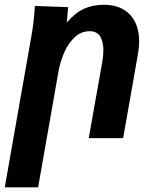

<svg xmlns="http://www.w3.org/2000/svg" viewBox="-47 -580 667 806"><path d="M99.5 -555 239 -550 233.5 -485.5Q267.5 -525.5 304.8 -542.8Q342 -560 389 -560Q459 -560 498 -519.2Q537 -478.5 537 -406.5Q537 -379.5 532 -352.5L470 0H325.5L382.5 -321Q387 -348 387 -369Q387 -404 373.8 -426.5Q360.5 -449 329 -449Q294 -449 267 -424Q240 -399 223 -360.5Q206 -322 198.5 -280L113 206.5H-27L86 -435.5Q95 -486.5 99.5 -555Z"/></svg>

Font: JuliaMono ExtraBoldItalic
Style: Regular
Weight: 800
Italic angle: -9°
Monospace: yes
Designer: cormullion
Foundry: corm
Version: Version 0.049; ttfautohint (v1.8.4)